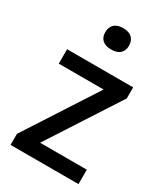

<svg xmlns="http://www.w3.org/2000/svg" viewBox="-191 -856 818 940"><g transform="rotate(30 218.0 -385.5)"><path d="M28 0V-62.5L287 -462.5H33.5V-544H407V-481.5L148 -81.5H412V0ZM220.5 -650.5Q187.5 -650.5 170.5 -666.2Q153.5 -682 153.5 -710Q153.5 -738.5 170.5 -754.8Q187.5 -771 220.5 -771Q253.5 -771 270.5 -754.8Q287.5 -738.5 287.5 -710Q287.5 -682 270.5 -666.2Q253.5 -650.5 220.5 -650.5Z"/></g></svg>

Font: Encode Sans SmCnd Md
Style: Regular
Weight: 500
Width: 4
Designer: Multiple Designers
Foundry: Impallari Type
Version: Version 3.002; ttfautohint (v1.8.3) -l 8 -r 50 -G 200 -x 14 